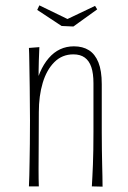

<svg xmlns="http://www.w3.org/2000/svg" viewBox="-20 -696 479 717"><path d="M363 1 323 0Q324 -17 325 -37Q326 -57 327 -81Q328 -105 328.5 -136Q329 -167 329 -204Q329 -240 329 -273Q329 -306 329 -334.5Q329 -363 329 -385Q329 -422 321 -445.5Q313 -469 296.5 -481Q280 -493 254 -493Q212 -493 183 -464Q154 -435 139.5 -386.5Q125 -338 125 -277L102 -264Q102 -313 109 -354Q116 -395 129.5 -426Q143 -457 162 -479Q181 -501 204.5 -512Q228 -523 256 -523Q289 -523 312 -508.5Q335 -494 347.5 -463Q360 -432 360 -382Q360 -358 360 -335Q360 -312 360 -282Q360 -252 360 -205Q360 -166 360.5 -136Q361 -106 361.5 -82Q362 -58 362.5 -38Q363 -18 363 1ZM88 0Q89 -19 89.5 -41Q90 -63 90.5 -92Q91 -121 91.5 -158.5Q92 -196 92 -246Q92 -314 91 -369.5Q90 -425 89.5 -463Q89 -501 88 -517L127 -520Q126 -502 125 -469.5Q124 -437 124 -389.5Q124 -342 125 -277Q125 -211 124.5 -157.5Q124 -104 124 -64.5Q124 -25 125 0ZM254 -597 210 -599 119 -659 127 -676 232 -625 335 -674 343 -661Z"/></svg>

Font: Truculenta Thin
Style: Regular
Weight: 250
Version: Version 1.002